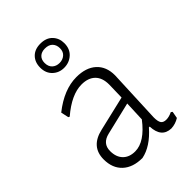

<svg xmlns="http://www.w3.org/2000/svg" viewBox="-206 -771 864 864"><g transform="rotate(-45 226.5 -338.5)"><path d="M216 -683Q253 -683 273.5 -661.5Q294 -640 294 -608Q294 -572 271 -551Q248 -530 215 -530Q183 -530 161 -551Q139 -572 139 -607Q139 -641 159.5 -662Q180 -683 216 -683ZM215 -653Q193 -653 180.5 -641Q168 -629 168 -608Q168 -585 181.5 -572.5Q195 -560 216 -560Q236 -560 250 -572Q264 -584 264 -606Q264 -627 251.5 -640Q239 -653 215 -653ZM224 -462Q285 -462 319 -431Q353 -400 353 -345Q353 -330 347.5 -216Q342 -102 342 -87Q342 -61 349.5 -50.5Q357 -40 375 -40Q393 -40 413 -50L420 -45L414 -12Q390 3 363 4Q303 2 300 -71H295Q238 -6 177 6Q117 6 83 -25.5Q49 -57 49 -113Q49 -194 137 -214L303 -253L305 -334Q305 -377 282 -399.5Q259 -422 217 -422Q153 -422 77 -357L71 -360L63 -397Q145 -462 224 -462ZM302 -216 147 -179Q96 -167 96 -119Q96 -81 117 -59.5Q138 -38 175 -38Q236 -38 298 -119Z"/></g></svg>

Font: Alegreya Sans SC Light
Style: Regular
Weight: 300
Designer: Juan Pablo del Peral
Foundry: Huerta Tipografica
Version: Version 2.007